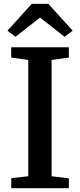

<svg xmlns="http://www.w3.org/2000/svg" viewBox="-20 -992 422 1012"><path d="M129 -63V-676L39 -688.5V-743H343V-688.5L252 -676V-63L343 -52V0H39.5V-53ZM61.5 -798 19.5 -830 147 -971.5H235L363 -830.5L320.5 -798L191 -899.5Z"/></svg>

Font: Merriweather 20pt SemiBold
Style: Regular
Weight: 600
Version: Version 2.100